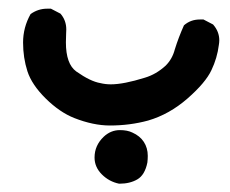

<svg xmlns="http://www.w3.org/2000/svg" viewBox="-20 -121 540 451"><path d="M202.1 249Q202.1 220.7 223.6 200.2Q240.2 184.6 261.7 184.6Q279.3 184.6 291 190.4Q308.6 198.2 317.9 212.4Q327.1 226.6 327.1 245.1Q327.1 252.9 326.2 260.7Q320.3 290 302.7 300.3Q285.2 310.5 260.7 310.5H259.8Q236.3 305.7 219.2 288.6Q202.1 271.5 202.1 249ZM51.8 -87.9Q69.3 -100.6 90.8 -100.6Q93.8 -100.6 99.6 -100.6L122.1 -88.9Q135.7 -73.2 135.7 -51.8Q135.7 -48.8 135.3 -41Q134.8 -33.2 134.8 -21.5Q134.8 29.3 159.2 46.9Q192.4 70.3 215.8 74.2Q227.5 77.1 240.2 77.1Q270.5 77.1 320.3 61.5Q346.7 53.7 369.1 33.2Q384.8 17.6 390.6 -4.9Q399.4 -33.2 412.1 -61.5Q427.7 -75.2 449.2 -75.2Q452.1 -75.2 458 -75.2L480.5 -63.5Q495.1 -46.9 495.1 -26.4Q495.1 -21.5 494.1 -15.6Q490.2 15.6 476.6 43.9Q462.9 73.2 420.4 110.4Q377.9 147.5 328.1 162.1Q285.2 173.8 238.3 173.8Q199.2 173.8 154.3 156.2Q120.1 142.6 87.4 110.4Q54.7 78.1 44.4 46.4Q34.2 14.6 34.2 -21Q34.2 -56.6 51.8 -87.9Z"/></svg>

Font: JasonHandwriting2
Style: SemiBold
Weight: 600
Version: Version 1.04.7